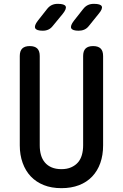

<svg xmlns="http://www.w3.org/2000/svg" viewBox="-20 -970 640 1000"><path d="M83 -678Q83 -705 96 -717.5Q109 -730 135 -730Q161 -730 174 -717.5Q187 -705 187 -678V-213Q187 -185 193.5 -162.5Q200 -140 214 -123.5Q228 -107 249.5 -98Q271 -89 300 -89Q329 -89 350.5 -98.5Q372 -108 386 -124Q400 -140 406.5 -163Q413 -186 413 -213V-678Q413 -705 426 -717.5Q439 -730 465 -730Q491 -730 504 -717.5Q517 -705 517 -678V-213Q517 -162 502.5 -121Q488 -80 460 -50.5Q432 -21 391.5 -5.5Q351 10 300 10Q248 10 208 -6Q168 -22 140.5 -51Q113 -80 98 -121.5Q83 -163 83 -213ZM390 -810Q357 -810 351 -823Q345 -836 365 -862L413 -923Q424 -937 437.5 -943.5Q451 -950 469 -950Q504 -950 510 -937Q516 -924 493 -897L443 -835Q433 -822 419.5 -816Q406 -810 390 -810ZM203 -810Q170 -810 163.5 -823Q157 -836 177 -862L225 -923Q236 -937 249.5 -943.5Q263 -950 281 -950Q316 -950 322 -937Q328 -924 306 -897L255 -835Q245 -822 232 -816Q219 -810 203 -810Z"/></svg>

Font: Maple Mono NL Medium
Style: Regular
Weight: 500
Monospace: yes
Designer: subframe7536
Version: Version 7.000